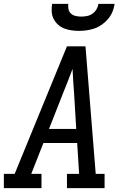

<svg xmlns="http://www.w3.org/2000/svg" viewBox="-30 -975 650 995"><path d="M-10 0V-74H46L317 -735H413L466 -74H512V0H317V-74H380L370 -234H195L132 -74H185V0ZM224 -307H365L354 -490Q351 -522 349.5 -554Q348 -586 346 -618Q334 -586 321.5 -554Q309 -522 296 -490ZM379 -815Q359 -815 339 -818Q319 -821 301.5 -828Q284 -835 270 -848Q256 -861 247.5 -878Q239 -895 238 -915Q237 -935 240 -955H324Q322 -941 325 -927Q328 -913 338.5 -904Q349 -895 363 -892Q377 -889 391 -889Q406 -889 421 -892Q436 -895 449 -904Q462 -913 470 -926.5Q478 -940 480 -955H564Q561 -934 553 -914.5Q545 -895 531 -878Q517 -861 499 -848Q481 -835 461 -828Q441 -821 420 -818Q399 -815 379 -815Z"/></svg>

Font: Iosevka Etoile Oblique
Style: Regular
Weight: 400
Italic angle: -9°
Designer: Belleve Invis
Foundry: Belleve Invis
Version: Version 15.5.2; ttfautohint (v1.8.4)